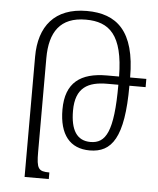

<svg xmlns="http://www.w3.org/2000/svg" viewBox="-52 -769 671 814"><g transform="rotate(5 283.5 -362.0)"><path d="M186 0V-28C139 -28 131 -39 131 -111V-510C131 -621 175 -687 284 -687C384 -687 443 -636 445 -459H393C282 -459 218 -414 218 -299C218 -192 264 -136 348 -136C442 -136 492 -203 492 -424H561V-459H492C492 -657 412 -724 285 -724C148 -724 83 -641 83 -512V0ZM398 -424H445C445 -223 413 -172 348 -172C290 -172 263 -216 263 -298C263 -397 317 -424 398 -424Z"/></g></svg>

Font: Noto Serif Armenian ExtraCondensed Light
Style: Regular
Weight: 300
Width: 2
Designer: Monotype Design Team
Foundry: Monotype Imaging Inc.
Version: Version 2.008